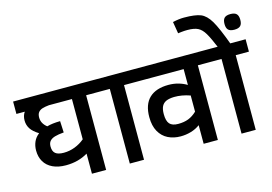

<svg xmlns="http://www.w3.org/2000/svg" viewBox="-120 -1113 1900 1339"><g transform="rotate(-15 830.5 -443.0)"><path d="M588.9 -539.1H494.1V0H391.6V-145Q322.8 -103.5 232.9 -103.5Q176.8 -103.5 137.2 -122.6Q97.7 -141.6 77.4 -176Q57.1 -210.4 57.1 -256.8Q57.1 -290.5 69.6 -319.1Q82 -347.7 108.9 -368.2Q68.4 -393.1 51 -419.9Q33.7 -446.8 33.7 -480Q33.7 -514.6 51.3 -539.1H-9.3V-628.4H588.9ZM391.6 -539.1H225.6Q195.3 -536.1 176.5 -530Q157.7 -523.9 147.5 -510.5Q137.2 -497.1 137.2 -473.1Q137.2 -430.2 176.3 -399.9Q215.8 -411.1 272 -411.6L275.9 -329.1Q234.9 -325.7 210.4 -318.4Q186 -311 173.8 -296.6Q161.6 -282.2 161.6 -257.8Q161.6 -222.7 180.7 -207.3Q199.7 -191.9 240.7 -191.9Q281.7 -191.9 320.8 -206.8Q359.9 -221.7 391.6 -248.5Z M862.8 -539.1H767.6V0H665V-539.1H570.3V-628.4H862.8Z M1395.5 -539.1H1300.8V0H1198.2V-134.3Q1169.4 -112.8 1133.1 -102.1Q1096.7 -91.3 1057.6 -91.3Q1007.3 -91.3 967 -111.3Q926.8 -131.3 903.3 -173.1Q879.9 -214.8 879.9 -277.3Q879.9 -368.7 928 -414.6Q976.1 -460.4 1066.9 -460.4Q1104.5 -460.4 1137.9 -450.9Q1171.4 -441.4 1198.2 -424.8V-539.1H844.2V-628.4H1395.5ZM1198.2 -231.9V-348.6Q1138.7 -369.6 1083 -368.7Q1047.4 -367.7 1025.6 -358.2Q1003.9 -348.6 993.4 -327.9Q982.9 -307.1 982.9 -271.5Q982.9 -222.2 1001.7 -200.9Q1020.5 -179.7 1063.5 -179.7Q1105.5 -179.7 1137.2 -191.9Q1168.9 -204.1 1198.2 -231.9Z M1669.4 -539.1H1574.2V0H1471.7V-539.1H1377V-628.4H1669.4ZM1474.1 -613.3Q1439.5 -696.3 1418.2 -732.2Q1397 -768.1 1369.9 -782Q1342.8 -795.9 1293.5 -795.9Q1272 -795.9 1250.7 -793.5Q1229.5 -791 1225.6 -790.5L1211.4 -875.5Q1255.9 -885.7 1293 -885.7Q1373.5 -885.7 1412.8 -869.9Q1452.1 -854 1483.4 -801.3Q1514.6 -748.5 1561 -622.1L1482.9 -592.8Z M1668.9 -769Q1668.9 -739.3 1655.5 -726.1Q1642.1 -712.9 1611.8 -712.9Q1581.5 -712.9 1568.1 -726.1Q1554.7 -739.3 1554.7 -769Q1554.7 -798.8 1568.1 -812.3Q1581.5 -825.7 1611.8 -825.7Q1642.1 -825.7 1655.5 -812.3Q1668.9 -798.8 1668.9 -769Z"/></g></svg>

Font: Varta
Style: Bold
Weight: 700
Designer: Joana Correia, Viktoriya Grabowska, Eben Sorkin
Foundry: Sorkin Type
Version: Version 1.002; ttfautohint (v1.3) -l 8 -r 24 -G 200 -x 12 -H